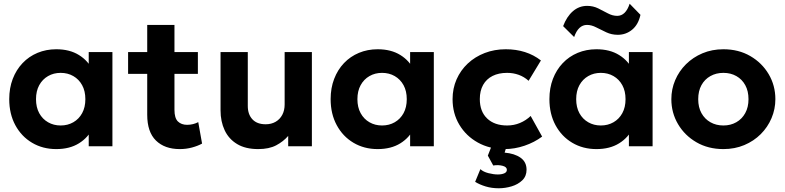

<svg xmlns="http://www.w3.org/2000/svg" viewBox="-20 -784 4205 1029"><path d="M281.5 15Q209 15 152 -18.8Q95 -52.5 62.2 -113Q29.5 -173.5 29.5 -252.5Q29.5 -312 48.2 -361Q67 -410 101 -445.8Q135 -481.5 181.2 -500.8Q227.5 -520 281.5 -520Q353.5 -520 403.2 -489Q453 -458 476 -408L455.5 -376.5V-505H582.5V0H455.5V-128.5L476 -97Q453 -47 403.2 -16Q353.5 15 281.5 15ZM305 -111.5Q343 -111.5 373 -128.8Q403 -146 420.2 -177.5Q437.5 -209 437.5 -252.5Q437.5 -296 420.2 -327.5Q403 -359 373 -376.2Q343 -393.5 305 -393.5Q267.5 -393.5 237.5 -376.2Q207.5 -359 190.2 -327.5Q173 -296 173 -252.5Q173 -209 190.2 -177.5Q207.5 -146 237.5 -128.8Q267.5 -111.5 305 -111.5Z M943.5 15Q862.5 15 815.8 -30.8Q769 -76.5 769 -169V-650.5H915V-505H1040.5V-388H915V-195.5Q915 -151 933.5 -133Q952 -115 983 -115Q999 -115 1014.2 -118.8Q1029.5 -122.5 1042.5 -129.5L1063 -14.5Q1040.5 -2 1009.2 6.5Q978 15 943.5 15ZM666.5 -388V-505H783.5V-388Z M1364 15Q1295.5 15 1250.8 -12Q1206 -39 1184 -86Q1162 -133 1162 -192.5V-505H1308V-216Q1308 -171 1332.8 -144.5Q1357.5 -118 1404 -118Q1434 -118 1457 -131.2Q1480 -144.5 1492.8 -168.5Q1505.5 -192.5 1505.5 -224V-505H1651.5V0H1524.5V-55.5Q1498.5 -25.5 1460.2 -5.2Q1422 15 1364 15Z M2004 15Q1931.5 15 1874.5 -18.8Q1817.5 -52.5 1784.8 -113Q1752 -173.5 1752 -252.5Q1752 -312 1770.8 -361Q1789.5 -410 1823.5 -445.8Q1857.5 -481.5 1903.8 -500.8Q1950 -520 2004 -520Q2076 -520 2125.8 -489Q2175.5 -458 2198.5 -408L2178 -376.5V-505H2305V0H2178V-128.5L2198.5 -97Q2175.5 -47 2125.8 -16Q2076 15 2004 15ZM2027.5 -111.5Q2065.5 -111.5 2095.5 -128.8Q2125.5 -146 2142.8 -177.5Q2160 -209 2160 -252.5Q2160 -296 2142.8 -327.5Q2125.5 -359 2095.5 -376.2Q2065.5 -393.5 2027.5 -393.5Q1990 -393.5 1960 -376.2Q1930 -359 1912.8 -327.5Q1895.5 -296 1895.5 -252.5Q1895.5 -209 1912.8 -177.5Q1930 -146 1960 -128.8Q1990 -111.5 2027.5 -111.5Z M2684 15Q2604 15 2541 -20Q2478 -55 2441.8 -115.5Q2405.5 -176 2405.5 -252.5Q2405.5 -310 2427 -358.8Q2448.5 -407.5 2487.2 -443.8Q2526 -480 2578 -500Q2630 -520 2690.5 -520Q2746 -520 2793.2 -505Q2840.5 -490 2879 -460L2813 -351Q2789 -372.5 2759.8 -383Q2730.5 -393.5 2698 -393.5Q2652.5 -393.5 2619.8 -377Q2587 -360.5 2569.2 -329Q2551.5 -297.5 2551.5 -253Q2551.5 -186.5 2590.8 -149Q2630 -111.5 2698 -111.5Q2734.5 -111.5 2766.8 -125Q2799 -138.5 2824 -162.5L2885.5 -52Q2844 -21 2791 -3Q2738 15 2684 15ZM2653 225Q2615 225 2582.8 215.2Q2550.5 205.5 2526.5 190.5L2554.5 122.5Q2570 137 2597.8 144Q2625.5 151 2648 151Q2668.5 151 2682.5 145Q2696.5 139 2696.5 126Q2696.5 110.5 2673.2 104.5Q2650 98.5 2623.5 103L2594.5 50L2622 -20H2701L2684.5 34Q2737.5 38.5 2769.8 61.2Q2802 84 2802 125.5Q2802 160.5 2779 182.5Q2756 204.5 2721.8 214.8Q2687.5 225 2653 225Z M3176.5 15Q3104 15 3047 -18.8Q2990 -52.5 2957.2 -113Q2924.5 -173.5 2924.5 -252.5Q2924.5 -312 2943.2 -361Q2962 -410 2996 -445.8Q3030 -481.5 3076.2 -500.8Q3122.5 -520 3176.5 -520Q3248.5 -520 3298.2 -489Q3348 -458 3371 -408L3350.5 -376.5V-505H3477.5V0H3350.5V-128.5L3371 -97Q3348 -47 3298.2 -16Q3248.5 15 3176.5 15ZM3200 -111.5Q3238 -111.5 3268 -128.8Q3298 -146 3315.2 -177.5Q3332.5 -209 3332.5 -252.5Q3332.5 -296 3315.2 -327.5Q3298 -359 3268 -376.2Q3238 -393.5 3200 -393.5Q3162.5 -393.5 3132.5 -376.2Q3102.5 -359 3085.2 -327.5Q3068 -296 3068 -252.5Q3068 -209 3085.2 -177.5Q3102.5 -146 3132.5 -128.8Q3162.5 -111.5 3200 -111.5ZM3057 -585.5 2998 -644Q3017.5 -695.5 3050.5 -724Q3083.5 -752.5 3126.5 -752.5Q3159 -752.5 3186.2 -739Q3213.5 -725.5 3238.2 -712.2Q3263 -699 3288 -699Q3310.5 -699 3327.2 -715.2Q3344 -731.5 3354.5 -764L3412.5 -704.5Q3401 -652 3367.8 -624.8Q3334.5 -597.5 3291 -597.5Q3258 -597.5 3229.5 -610.8Q3201 -624 3175.5 -637.2Q3150 -650.5 3126 -650.5Q3103 -650.5 3085.8 -634.5Q3068.5 -618.5 3057 -585.5Z M3857 15Q3775.5 15 3712.5 -21.5Q3649.5 -58 3613.8 -118.8Q3578 -179.5 3578 -252.5Q3578 -306 3598.5 -354.2Q3619 -402.5 3656.5 -439.8Q3694 -477 3745 -498.5Q3796 -520 3857 -520Q3938.5 -520 4001.2 -483.5Q4064 -447 4099.8 -386.2Q4135.5 -325.5 4135.5 -252.5Q4135.5 -199.5 4115 -151Q4094.5 -102.5 4057.2 -65.2Q4020 -28 3969 -6.5Q3918 15 3857 15ZM3857 -111.5Q3895.5 -111.5 3926 -128.8Q3956.5 -146 3974 -177.8Q3991.5 -209.5 3991.5 -252.5Q3991.5 -296 3974.2 -327.5Q3957 -359 3926.5 -376.2Q3896 -393.5 3857 -393.5Q3818 -393.5 3787.2 -376.2Q3756.5 -359 3739.2 -327.5Q3722 -296 3722 -252.5Q3722 -209 3739.5 -177.5Q3757 -146 3787.5 -128.8Q3818 -111.5 3857 -111.5Z"/></svg>

Font: Geologica SemiBold
Style: Regular
Weight: 600
Designer: Sindre Bremnes, Frode Helland
Foundry: Monokrom Skriftforlag AS
Version: Version 1.010;gftools[0.9.28]